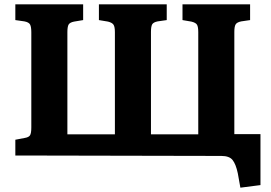

<svg xmlns="http://www.w3.org/2000/svg" viewBox="-20 -720 1256 889"><path d="M1093 149 1081 82Q1072 40 1057 21Q1042 2 1005 2L51 0V-73L93 -81Q113 -84 119 -93.5Q125 -103 125 -130V-570Q125 -595 119.5 -606Q114 -617 93 -621L51 -627V-700H365V-627L323 -620Q303 -616 297.5 -606Q292 -596 292 -571V-98H512V-571Q512 -595 506 -605Q500 -615 480 -620L438 -627V-700H752V-627L710 -621Q690 -617 684.5 -607Q679 -597 679 -572V-98H898V-571Q898 -595 892.5 -605Q887 -615 866 -620L825 -627V-700H1138V-627L1097 -621Q1077 -617 1071 -607Q1065 -597 1065 -572V-99H1186V137Z"/></svg>

Font: Literata
Style: Bold
Weight: 700
Designer: Latin by Veronika Burian and Jose Scaglione. Greek by Irene Vlachou. Cyrillic by Vera Evstafieva.
Foundry: TypeTogether
Version: Version 3.103; ttfautohint (v1.8.4.7-5d5b);gftools[0.9.29]